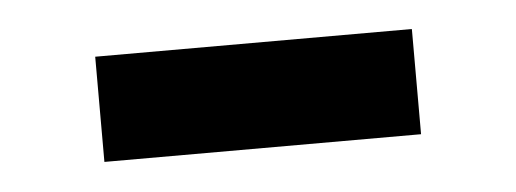

<svg xmlns="http://www.w3.org/2000/svg" viewBox="-25 -357 484 180"><g transform="rotate(-5 217.0 -267.5)"><path d="M68 -218V-317H366V-218Z"/></g></svg>

Font: wassup Sans
Style: Bold
Weight: 700
Version: Version 2.001